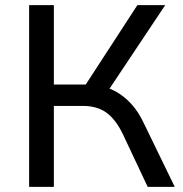

<svg xmlns="http://www.w3.org/2000/svg" viewBox="-20 -725 712 745"><path d="M93 0V-705H189V-397H325L301 -379L513 -705H621L393 -363L355 -393Q397 -388 430 -369.5Q463 -351 490.5 -320.5Q518 -290 538 -247L658 0H553L456 -206Q428 -263 392 -288.5Q356 -314 302 -314H189V0Z"/></svg>

Font: Nunito Sans 10pt Medium
Style: Regular
Weight: 500
Designer: Vernon Adams
Foundry: Vernon Adams
Version: Version 3.101;gftools[0.9.27]